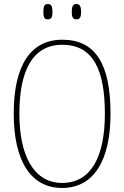

<svg xmlns="http://www.w3.org/2000/svg" viewBox="-20 -922 617 952"><path d="M359 -826C374 -826 382 -834 382 -863C382 -893 374 -902 359 -902C343 -902 336 -893 336 -863C336 -834 343 -826 359 -826ZM217 -826C233 -826 240 -834 240 -863C240 -893 233 -902 217 -902C201 -902 195 -893 195 -863C195 -834 201 -826 217 -826ZM288 10C446 10 528 -128 528 -358C528 -604 454 -725 289 -725C130 -725 48 -595 48 -359C48 -133 127 10 288 10ZM288 -15C148 -15 76 -150 76 -358C76 -574 143 -700 289 -700C443 -700 500 -574 500 -358C500 -146 432 -15 288 -15Z"/></svg>

Font: Noto Serif Bengali Condensed Thin
Style: Regular
Weight: 100
Width: 3
Designer: Juan Bruce, Universal Thirst, Indian Type Foundry and the Monotype Design Team.
Foundry: Monotype Imaging Inc.
Version: Version 2.003